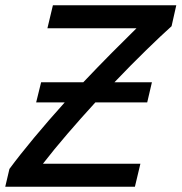

<svg xmlns="http://www.w3.org/2000/svg" viewBox="-35 -713 693 733"><path d="M-15 0 1 -68Q40 -121 95 -187Q150 -253 212 -322H103L122 -399H283Q339 -458 392 -511.5Q445 -565 486 -605H146L167 -693H638L620 -613Q581 -578 523.5 -522Q466 -466 402 -399H545L527 -322H329Q274 -262 222 -201.5Q170 -141 129 -88H501L480 0Z"/></svg>

Font: Ubuntu Sans Medium
Style: Italic
Weight: 500
Italic angle: -13.5°
Designer: Dalton Maag Ltd
Foundry: Dalton Maag Ltd
Version: Version 1.006